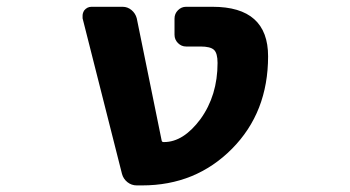

<svg xmlns="http://www.w3.org/2000/svg" viewBox="-20 -569 1040 571"><path d="M386.7 -17.6Q371.1 -17.6 358.9 -27.3Q346.7 -37.1 342.8 -51.8L225.6 -514.6Q225.6 -518.6 225.6 -522.5Q225.6 -530.3 230.5 -538.1Q239.3 -548.8 252 -548.8H344.7Q359.4 -548.8 371.1 -539.1Q382.8 -529.3 386.7 -514.6L460.9 -150.4Q461.9 -146.5 466.8 -146.5H467.8Q525.4 -146.5 576.2 -214.8Q627 -285.2 627 -381.8Q627 -411.1 616.2 -420.9Q605.5 -430.7 576.2 -430.7H533.2Q519.5 -430.7 509.3 -440.9Q499 -451.2 499 -465.8V-513.7Q499 -528.3 509.3 -538.6Q519.5 -548.8 533.2 -548.8H612.3Q777.3 -548.8 777.3 -401.4Q777.3 -318.4 750.5 -249.5Q723.6 -180.7 669.9 -126.5Q616.2 -72.3 549.3 -44.9Q482.4 -17.6 402.3 -17.6Z"/></svg>

Font: Rounded-L Mgen+ 1mn bold
Style: Bold
Weight: 700
Designer: [Source Han Sans]
Ryoko NISHIZUKA  (kana & ideographs); Paul D. Hunt (Latin, Greek & Cyrillic); Wenlong ZHANG  (bopomofo
Version: Version 1.059.20150602